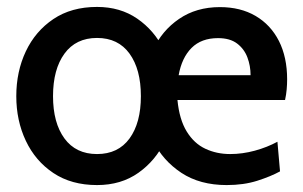

<svg xmlns="http://www.w3.org/2000/svg" viewBox="-20 -524 874 554"><path d="M260 10Q186 10 134 -24.8Q82 -59.5 54.5 -117.8Q27 -176 27 -246.5Q27 -317.5 54.5 -375.8Q82 -434 134 -469Q186 -504 260 -504Q327 -504 376 -470.2Q425 -436.5 452.5 -381L422 -380.5Q447 -435.5 496.8 -469.5Q546.5 -503.5 614.5 -503.5Q674 -503.5 717.5 -478Q761 -452.5 784.8 -405.8Q808.5 -359 808.5 -295Q808.5 -281 807.2 -266.2Q806 -251.5 802.5 -235.5H492Q497.5 -179 518.8 -144.5Q540 -110 572.5 -94.8Q605 -79.5 644 -79.5Q679.5 -79.5 715.2 -89.2Q751 -99 780.5 -115L788 -29.5Q761.5 -15 722.5 -2.5Q683.5 10 634 10Q557 10 503.5 -25.2Q450 -60.5 421.5 -117.5L456.5 -118Q429.5 -61 379.5 -25.5Q329.5 10 260 10ZM260 -79.5Q321 -79.5 353.8 -124.5Q386.5 -169.5 386.5 -246.5Q386.5 -324 353.8 -369.2Q321 -414.5 260 -414.5Q199 -414.5 166 -369.2Q133 -324 133 -246.5Q133 -169.5 166 -124.5Q199 -79.5 260 -79.5ZM495.5 -307H703Q703 -334 693.8 -358.5Q684.5 -383 664 -398.5Q643.5 -414 609 -414Q561 -414 532.8 -385.8Q504.5 -357.5 495.5 -307Z"/></svg>

Font: Cabin SemiCondensedMedium
Style: Regular
Weight: 500
Width: 4
Designer: Pablo Impallari
Foundry: Pablo Impallari. http://www.impallari.com Igino Marini. http://www.ikern.com
Version: Version 3.001